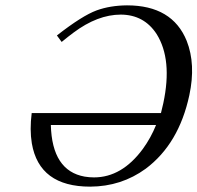

<svg xmlns="http://www.w3.org/2000/svg" viewBox="-20 -678 730 710"><path d="M208 -522.9 190.4 -546.9Q284.2 -620.1 337.4 -639.6Q387.2 -657.7 449.7 -658.2Q617.2 -658.2 670.4 -526.9Q704.6 -440.4 680.2 -326.2Q641.6 -146 519 -54.2Q428.7 11.7 313.5 12.2Q125 12.2 97.7 -147.9Q89.4 -198.2 97.2 -259.8H575.2Q578.6 -272 584 -296.9Q618.2 -458 559.1 -552.2Q512.7 -623.5 426.8 -624Q340.8 -624 251.5 -557.1Q234.9 -544.9 208 -522.9ZM168 -215.8Q172.4 -46.4 293 -24.9Q310.1 -22 327.6 -22Q430.7 -22 508.3 -127.4Q538.1 -168.5 557.1 -215.8Z"/></svg>

Font: Linux Biolinum Slanted O
Style: Slanted
Weight: 400
Designer: Philipp H. Poll
Foundry: Philipp H. Poll
Version: Version 1.0.4